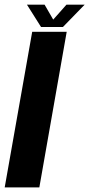

<svg xmlns="http://www.w3.org/2000/svg" viewBox="-36 -813 387 833"><path d="M-15.6 0H134.7L253.4 -675H103.7ZM142 -696H237.1L331.3 -792.8H252.4L194.9 -728L157.4 -792.8H80.9Z"/></svg>

Font: Anybody Thin Condensed
Style: Italic
Weight: 100
Width: 3
Italic angle: -10°
Version: Version 1.113;gftools[0.9.25]